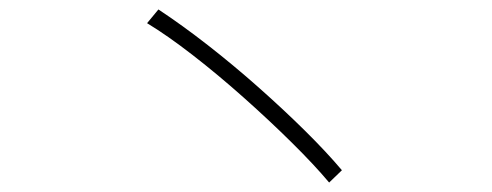

<svg xmlns="http://www.w3.org/2000/svg" viewBox="-20 -568 1040 406"><path d="M703 -208 676 -182Q645 -219 597.5 -266Q550 -313 495.5 -361.5Q441 -410 387.5 -451.5Q334 -493 291 -519L315 -548Q365 -515 419.5 -472.5Q474 -430 527 -383Q580 -336 625.5 -291Q671 -246 703 -208Z"/></svg>

Font: Zen Kaku Gothic New Light
Style: Regular
Weight: 300
Designer: Yoshimichi Ohira
Foundry: Positype
Version: Version 1.002